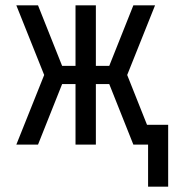

<svg xmlns="http://www.w3.org/2000/svg" viewBox="-20 -540 648 717"><path d="M533 157V0H478L388 -226H338V0H262V-226H212L122 0H41L145 -260L41 -520H122L212 -294H262V-520H338V-294H388L478 -520H559L455 -260L529 -74H608V157Z"/></svg>

Font: Iosevka Extended
Style: Regular
Weight: 400
Width: 7
Monospace: yes
Designer: Belleve Invis
Foundry: Belleve Invis
Version: Version 32.5.0; ttfautohint (v1.8.4)